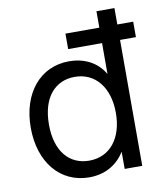

<svg xmlns="http://www.w3.org/2000/svg" viewBox="-83 -796 743 872"><g transform="rotate(-10 288.5 -359.5)"><path d="M258.8 9.8C325.7 9.8 384.8 -18.6 421.9 -78.1H422.9V0H503.9V-580.6H577.1V-651.9H503.9V-727.5H420.9V-651.9H264.6V-580.6H420.9V-439.5H419.9C386.7 -497.1 325.7 -525.4 258.8 -525.4C124.5 -525.4 35.2 -417 35.2 -257.8C35.2 -99.1 124.5 9.8 258.8 9.8ZM271.5 -64.9C182.1 -64.9 119.1 -131.3 119.1 -257.8C119.1 -384.3 182.1 -451.2 271.5 -451.2C367.2 -451.2 427.7 -374.5 427.7 -257.8C427.7 -141.1 367.2 -64.9 271.5 -64.9Z"/></g></svg>

Font: Raveo Display Display
Style: Regular
Weight: 400
Designer: Jakub Foglar, Rasmus Andersson (Inter)
Foundry: Jakubfoglar.com
Version: Version 1.100;Glyphs 3.2.3 (3260)